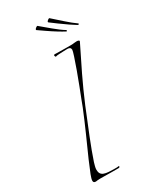

<svg xmlns="http://www.w3.org/2000/svg" viewBox="-176 -729 646 785"><g transform="rotate(-30 147.0 -336.0)"><path d="M232 -592Q222 -597 202.5 -609Q183 -621 163.5 -634.5Q144 -648 131 -657Q131 -657 130.5 -657.5Q130 -658 130 -659Q130 -662 135 -666Q140 -670 143 -670Q161 -655 189 -631.5Q217 -608 237 -596Q239 -594 237.5 -591.5Q236 -589 232 -592ZM287 -591Q277 -597 258.5 -609.5Q240 -622 220.5 -636.5Q201 -651 189 -660Q189 -660 188.5 -661Q188 -662 188 -662Q188 -665 193 -669Q198 -673 201 -673Q219 -657 246.5 -632.5Q274 -608 293 -595Q295 -593 293.5 -591Q292 -589 287 -591ZM31 1Q21 1 21 -9Q21 -17 28.5 -36.5Q36 -56 52 -93Q73 -140 95 -189.5Q117 -239 137 -288Q139 -294 148 -317Q157 -340 169 -371Q181 -402 192 -432.5Q203 -463 210.5 -486Q218 -509 218 -514Q218 -527 202 -527Q198 -527 186 -526.5Q174 -526 162.5 -525.5Q151 -525 146 -523Q144 -523 142.5 -528Q141 -533 146 -534Q147 -534 166 -533.5Q185 -533 204 -533Q215 -533 223.5 -533Q232 -533 237 -534Q239 -534 243 -534.5Q247 -535 251 -535Q256 -535 260 -533Q264 -531 261 -526Q232 -468 204 -410Q176 -352 150 -290Q126 -232 102.5 -173Q79 -114 65 -72Q63 -65 60.5 -56Q58 -47 58 -39Q58 -17 76 -11Q84 -8 96.5 -7Q109 -6 121 -6Q129 -6 135 -6Q141 -6 145 -7Q146 -7 146 -6Q146 0 140 0Q127 0 108 0Q89 0 70 -0.5Q51 -1 40 0Q37 1 31 1Z"/></g></svg>

Font: Explora
Style: Regular
Weight: 400
Designer: Robert E. Leuschke
Foundry: Robert E. Leuschke
Version: Version 1.010